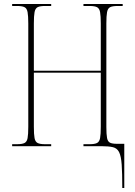

<svg xmlns="http://www.w3.org/2000/svg" viewBox="-20 -734 676 964"><path d="M594 210Q594 135 591 92.5Q588 50 578 30Q568 10 547 5Q526 0 491 0H399V-10H430Q455 -10 467 -16Q479 -22 482.5 -40.5Q486 -59 486 -98V-369H150V-98Q150 -59 153.5 -40.5Q157 -22 169 -16Q181 -10 206 -10H237V0H41V-10H65Q91 -10 103 -16Q115 -22 118.5 -40.5Q122 -59 122 -98V-616Q122 -654 118.5 -673Q115 -692 103 -698Q91 -704 66 -704H41V-714H237V-704H206Q181 -704 169 -698Q157 -692 153.5 -673Q150 -654 150 -616V-379H486V-616Q486 -654 482.5 -673Q479 -692 467 -698Q455 -704 430 -704H399V-714H596V-704H571Q545 -704 533 -698Q521 -692 517.5 -673Q514 -654 514 -616V-97Q514 -59 517.5 -41Q521 -23 532.5 -17.5Q544 -12 567 -12H604V210Z"/></svg>

Font: Noto Serif Display Condensed Thin
Style: Regular
Weight: 100
Width: 3
Designer: Monotype Design Team
Foundry: Monotype Imaging Inc.
Version: Version 2.009